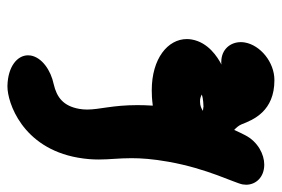

<svg xmlns="http://www.w3.org/2000/svg" viewBox="-168 -586 763 520"><g transform="rotate(-90 214.0 -325.5)"><path d="M198.7 -165.7C199.4 -165.7 199.4 -165.8 202.2 -165.6L204 -165.5H205.6C206.3 -165.4 212.3 -164.4 218.5 -161C214.5 -159.6 205.8 -156.9 185.5 -156.4C185.3 -156.4 185.6 -156.8 174.2 -157.9C180.2 -161.8 187.8 -165.7 198.7 -165.7ZM188.4 -293.7C189.4 -309 189.8 -322.9 189.8 -335.6C189.8 -402.9 177.8 -438 177.8 -471.6C177.8 -478.6 178.4 -485.5 179.6 -492.7C187.2 -535.7 210.4 -553.7 246.7 -562.1C284.1 -569.9 318.7 -593.8 324.1 -624.1C324.5 -626.6 324.7 -629.1 324.7 -631.6C324.7 -660.7 294.4 -685.8 243.1 -687.3H239.6C197.9 -687.3 74.2 -648 47.5 -496.5C43.7 -474.8 42.5 -456.8 42.5 -440C42.5 -411 46.1 -385.7 46.1 -351.5C46.1 -325.4 44 -294 36.5 -251.8C17.9 -146 -21.1 -72.2 -25 -50.1C-25.5 -47 -25.8 -43.9 -25.8 -40.9C-25.8 -14.6 -5.6 8.2 28.8 8.2C55.9 8.2 90.6 -8.7 108.5 -43.8C112.1 -50.6 117.4 -61.6 122.6 -73.3C128.3 -68 134.2 -61.6 137.7 -53.4C150.3 -20.8 173.5 35.7 257.5 35.7C306.5 35.7 352.1 -2.7 359.4 -44.1C360.1 -47.8 360.4 -51.6 360.4 -55.2C360.4 -83.7 340.7 -108.2 306.6 -108.2C305 -108.2 305.9 -108.5 299.6 -107.7C320.5 -118.5 359.6 -143.6 367.5 -188C368.3 -192.5 368.7 -197 368.7 -201.5C368.7 -252.7 316.4 -296.5 229.9 -296.5C218.2 -296.5 207.3 -296.1 188.4 -293.7Z"/></g></svg>

Font: TudorRose
Style: BoldOblique
Weight: 500
Version: Version 001.000